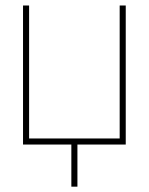

<svg xmlns="http://www.w3.org/2000/svg" viewBox="-20 -536 552 712"><path d="M65.4 -515.6H87.9V-22.5H423.8V-515.6H446.3V0H65.4ZM244.6 -11.7H267.1V156.2H244.6Z"/></svg>

Font: Intratopia Thin
Style: Regular
Weight: 100
Designer: Rasmus Andersson
Foundry: rsms
Version: Version 3.000;Glyphs 3.2.3 (3260)